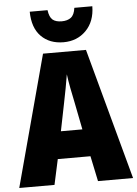

<svg xmlns="http://www.w3.org/2000/svg" viewBox="-62 -995 744 1042"><g transform="rotate(-5 310.0 -474.0)"><path d="M429 0 400 -138H222L192 0H0L192 -715H426L620 0ZM340 -434Q332 -471 323.5 -515.5Q315 -560 311 -592Q306 -561 298 -517.5Q290 -474 282 -436L252 -287H369ZM481 -948Q480 -865 431.5 -816Q383 -767 309 -767Q233 -767 187 -813.5Q141 -860 140 -948H237Q242 -910 259 -895.5Q276 -881 309 -881Q340 -881 359 -895.5Q378 -910 383 -948Z"/></g></svg>

Font: Noto Sans Gujarati Condensed Black
Style: Regular
Weight: 900
Width: 3
Designer: Jelle Bosma - Monotype Design Team, Universal Thirst
Foundry: Monotype Imaging Inc.
Version: Version 2.106; ttfautohint (v1.8.4.7-5d5b)